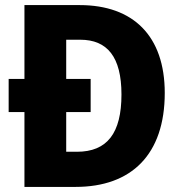

<svg xmlns="http://www.w3.org/2000/svg" viewBox="-20 -734 717 754"><path d="M293 -714H76V-424H14V-294H76V0H277C496 0 627 -127 627 -369C627 -593 503 -714 293 -714ZM295 -578C401 -578 457 -511 457 -363C457 -211 401 -138 282 -138H240V-294H336V-424H240V-578Z"/></svg>

Font: Noto Sans Arabic UI SmCn XBd
Style: Regular
Weight: 800
Width: 4
Designer: Monotype Design Team, Nadine Chahine and Nizar Qandah
Foundry: Monotype Imaging Inc.
Version: Version 2.010